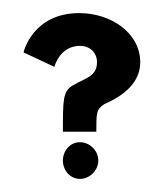

<svg xmlns="http://www.w3.org/2000/svg" viewBox="-20 -273 249 293"><path d="M139 -114C169 -127 194 -147 194 -178C194 -223 149 -253 101 -253C30 -253 16 -194 16 -193L63 -171C67 -185 79 -203 102 -203C117 -203 128 -193 128 -178C128 -156 110 -154 90 -142C76 -133 76 -120 76 -72H127C127 -101 127 -106 139 -114ZM76 -28C76 -13 87 0 102 0C117 0 130 -13 130 -28C130 -43 117 -56 102 -56C87 -56 76 -43 76 -28Z"/></svg>

Font: Hussar Tani
Style: Dwa
Weight: 700
Foundry: Cannot Into Space Fonts
Version: Version 0.92